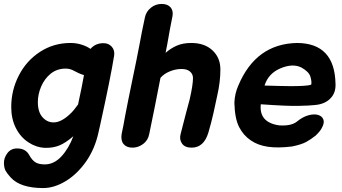

<svg xmlns="http://www.w3.org/2000/svg" viewBox="-23 -748 1735 974"><path d="M196 206Q252 206 310 171Q368 136 414 71Q459 6 477 -78L486 -118Q538 -354 556 -466Q560 -493 544 -511Q528 -529 502 -529Q461 -529 436 -500Q418 -513 391 -521.5Q364 -530 335 -530Q249 -530 180 -485Q111 -440 73 -366Q34 -291 34 -205Q34 -145 57.5 -98.5Q81 -52 121 -26Q160 0 205 2Q247 3 279 -10.5Q311 -24 349 -57Q326 5 288.5 45.5Q251 86 204 86Q174 86 157 75.5Q140 65 126 40Q108 5 64 5Q32 5 14 29.5Q-4 54 -3 81Q-2 105 5.5 118.5Q13 132 31 152Q80 206 196 206ZM249 -127Q216 -127 192.5 -153.5Q169 -180 169 -230Q169 -270 186 -309.5Q203 -349 235 -375Q267 -400 310 -400Q328 -400 344 -393L376 -377Q389 -371 403 -367Q393 -310 373 -218Q365 -208 357 -197Q348 -185 339 -176Q290 -127 249 -127Z M649 1Q678 1 703 -17.5Q728 -36 734 -68L761 -200Q762 -203 791 -353Q809 -374 838.5 -386Q868 -398 898 -398Q926 -398 941 -385Q956 -372 956 -352Q956 -317 939 -243L920 -172L893 -67Q886 -40 900.5 -19.5Q915 1 949 1Q1011 1 1034 -75Q1049 -126 1060 -175Q1071 -224 1079 -263Q1095 -332 1095 -396Q1095 -455 1055 -492.5Q1015 -530 947 -530Q905 -530 874 -516.5Q843 -503 817 -480L826 -526Q839 -603 852 -666Q857 -694 842 -711Q827 -728 797 -728Q766 -728 742 -708.5Q718 -689 712 -659Q695 -580 686 -529Q670 -445 650 -350Q624 -225 611 -156Q604 -114 594 -68Q589 -35 604 -17Q619 1 649 1Z M1459 -5Q1507 -15 1530.5 -28Q1554 -41 1578 -60Q1602 -83 1609 -98Q1624 -124 1617.5 -141.5Q1611 -159 1590.5 -165Q1570 -171 1541 -163Q1512 -155 1483 -131Q1454 -108 1393 -112Q1290 -127 1300 -219Q1442 -209 1494 -211Q1546 -212 1572 -215Q1628 -219 1657 -253Q1681 -280 1679 -323Q1675 -529 1484 -530Q1275 -526 1186 -314Q1168 -274 1166 -227Q1168 -146 1190 -103.5Q1212 -61 1249 -36Q1285 -11 1336 -3.5Q1387 4 1459 -5ZM1319 -314Q1338 -375 1399 -401Q1462 -428 1507 -405Q1544 -384 1551.5 -359.5Q1559 -335 1556 -319Q1545 -314 1515.5 -312.5Q1486 -311 1451.5 -311Q1417 -311 1392 -312Q1354 -313 1319 -314Z"/></svg>

Font: Balsamiq Sans
Style: Bold Italic
Weight: 700
Italic angle: -12°
Designer: Michael Angeles
Foundry: Balsamiq SRL
Version: Version 1.020; ttfautohint (v1.8.4.7-5d5b);gftools[0.9.26]